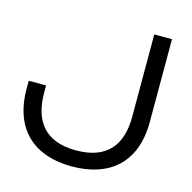

<svg xmlns="http://www.w3.org/2000/svg" viewBox="-110 -860 985 984"><g transform="rotate(15 382.5 -368.5)"><path d="M29 -313C29 -90 162 13 355 13C549 13 683 -89 683 -311V-750H589V-313C589 -162 518 -72 355 -72C191 -72 121 -164 121 -317V-354H29Z"/></g></svg>

Font: Bounded Light
Style: Regular
Weight: 300
Designer: Vlad Churkin
Version: Version 3.0